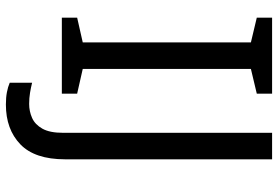

<svg xmlns="http://www.w3.org/2000/svg" viewBox="-166 -588 944 652"><g transform="rotate(90 306.0 -262.0)"><path d="M298 0H40V-52L124 -71V-642L40 -662V-714H298V-662L214 -642V-71L298 -52ZM335 190Q311 190 293 186.5Q275 183 261 177V101Q277 105 295 108Q313 111 333 111Q358 111 380.5 101Q403 91 417 66Q431 41 431 -4V-714H521V-11Q521 92 470 141Q419 190 335 190Z"/></g></svg>

Font: Noto Sans Gothic
Style: Regular
Weight: 400
Designer: Monotype Design Team
Foundry: Monotype Imaging Inc.
Version: Version 2.001; ttfautohint (v1.8.4.7-5d5b)